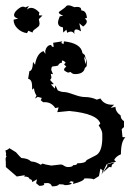

<svg xmlns="http://www.w3.org/2000/svg" viewBox="-22 -613 486 704"><path d="M-0.5 -0.5Q-0.5 -27.3 -1.5 -27.3Q-1.5 -37.1 2 -38.6L-0.5 -44.4L0.5 -48.8L-2 -61.5Q7.8 -64 12.2 -69.8Q21.5 -64.5 36.6 -54.7Q49.3 -40 56.2 -33.7Q82 -31.7 90.3 -22L95.2 -20.5Q108.4 -20.5 127.4 -8.8L133.8 -13.2Q140.1 -10.3 166 -5.9L199.7 -9.8Q207 -9.8 212.2 -5.6Q217.3 -1.5 225.6 -0.5Q245.6 -0.5 245.6 -7.3Q261.2 -7.3 261.2 -14.2Q292.5 -14.2 295.4 -25.9L328.6 -43Q351.1 -53.7 353 -100.6V-122.6Q353 -133.8 339.8 -153.3L345.7 -159.7Q335.4 -196.3 231.9 -206.1L188 -201.7L192.9 -219.2L180.7 -216.8Q166.5 -238.3 143.1 -238.3H136.2L127.4 -245.6L131.3 -253.9L116.2 -257.8L106.4 -251.5L111.8 -262.7Q104.5 -272.9 102.5 -289.6L95.7 -284.2V-296.9Q95.7 -321.3 81.1 -324.2L85.9 -352.5Q97.7 -352.5 99.1 -386.2L106.4 -375.5Q112.8 -416.5 137.2 -425.8L144.5 -415.5L144 -426.3Q149.4 -448.2 166 -448.2Q166 -440.9 174.8 -440.9L172.9 -456.1L206.5 -461.4L202.6 -455.6L210.9 -451.2L212.4 -461.4Q275.4 -454.6 280.3 -418.5L289.1 -411.1L293 -394L285.6 -406.2L291.5 -377.9L296.9 -398.4L295.9 -370.6L289.1 -363.3Q284.7 -341.3 252.4 -341.3Q243.7 -341.3 236.8 -349.1L227.5 -346.7Q212.9 -353 212.9 -356.9Q212.9 -363.8 221.2 -368.2L212.9 -377.4L218.8 -382.8Q212.9 -391.1 205.1 -391.1V-383.3Q194.8 -382.3 190.9 -372.6Q182.6 -370.1 172.4 -369.6Q166 -369.6 166 -356L172.4 -340.8L164.1 -342.3L166.5 -330.1Q166.5 -324.7 161.6 -319.8L175.3 -304.7L164.6 -303.7L178.7 -288.1L181.2 -299.8L189.9 -281.7Q202.1 -275.4 214.8 -275.4Q223.6 -275.4 248.5 -266.4Q273.4 -257.3 288.1 -257.3Q312.5 -257.3 333 -247.6L346.2 -252Q359.4 -229 389.2 -229H396.5L383.8 -217.3L401.4 -221.2Q401.4 -203.1 420.4 -189.5Q420.4 -175.8 432.6 -168.9V-147L424.3 -139.6L427.2 -110.4L438 -109.4Q421.4 -95.2 421.4 -47.4Q403.3 -40 396.5 -26.4L403.8 -20Q384.8 -17.6 369.1 -10.7L350.6 26.9L354 11.2L346.2 5.4L340.8 32.7L321.3 44.9Q318.8 41 287.6 41Q284.7 51.8 245.6 61.5L247.6 53.2Q239.3 52.7 239.3 50.8L231.4 55.7L241.7 59.1Q236.8 65.9 215.3 65.9Q212.9 62.5 194.3 62.5Q190.9 70.3 168.5 70.3Q164.6 58.1 150.9 58.1L138.7 59.1L140.1 62.5Q139.6 68.4 122.1 68.4L110.4 58.6L113.8 44.4L96.2 54.7Q96.2 43.9 86.4 43.9Q85 34.2 66.4 34.2L69.3 29.3L39.6 34.2ZM355.5 20 371.6 -4.4 370.6 -9.8Q390.6 -17.1 398.9 -17.1L388.7 -9.3L386.2 0.5L378.4 -1ZM77 -491.5Q57.2 -494.1 42.5 -508.2Q27.8 -522.2 27.8 -540.7L44.9 -545.1Q29.5 -548.6 29.5 -557.4Q29.5 -567.1 41.8 -577.8Q54.2 -588.6 62.1 -588.6Q66.9 -588.6 70.9 -586L84 -591.2L76.1 -577.6Q84 -584.2 92.4 -584.2Q106.4 -584.2 122.3 -567.1L120.5 -556.9L133.7 -556.1L120.5 -542.9L123.1 -527.5Q123.1 -520 119.4 -516.3Q115.7 -512.6 111.1 -509.5Q106.4 -506.4 102.3 -503.1Q98.1 -499.8 97.2 -493.7L81.8 -500.3ZM251 -488Q246.2 -497.2 237.8 -497.2Q231.3 -497.2 224.2 -492.8L221.6 -504.2L209.7 -493.7L208.8 -512.6Q190.8 -515.2 190.8 -530.6Q190.8 -538.1 197 -553L209.7 -555.2Q193.5 -562.2 193.5 -567.5Q193.5 -568.8 197 -571.4Q217.2 -585.1 219.8 -589.2Q222.5 -593.4 229.1 -593.4Q236.5 -593.4 250.6 -586.8L260.3 -587.7Q275.6 -587.7 275.6 -578L276.5 -574.5Q294.5 -574.5 296.7 -547.3L288.8 -545.1Q296.3 -539.8 296.3 -533.7Q296.3 -525.3 282.7 -515.6L268.6 -527.9L275.2 -498.1Q264.2 -505.1 257.6 -505.1Q250.2 -505.1 250.2 -495Z"/></svg>

Font: Truetypewriter PolyglOTT
Style: Regular
Weight: 400
Designer: Sergey Beatoff a.k.a. Sam_T
Version: Version 3.76